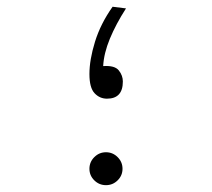

<svg xmlns="http://www.w3.org/2000/svg" viewBox="-20 -537 626 567"><path d="M293 9.8Q272.9 9.8 258.5 -4.4Q244.1 -18.6 244.1 -38.6Q244.1 -58.6 258.5 -73Q272.9 -87.4 293 -87.4Q313 -87.4 327.4 -73Q341.8 -58.6 341.8 -38.6Q341.8 -18.6 327.4 -4.4Q313 9.8 293 9.8ZM295.9 -245.6Q274.4 -245.6 259.3 -261.7Q244.1 -277.8 244.1 -318.4Q244.1 -360.4 260.5 -413.6Q276.9 -466.8 312.5 -517.1L352.1 -512.2Q322.3 -465.8 304.4 -422.6Q286.6 -379.4 284.7 -341.8Q318.8 -344.2 330.8 -329.1Q342.8 -314 342.8 -296.4Q342.8 -245.6 295.9 -245.6Z"/></svg>

Font: Cascadia Mono NF ExtraLight
Style: Regular
Weight: 200
Monospace: yes
Designer: Aaron Bell
Foundry: Saja Typeworks
Version: Version 2404.023; ttfautohint (v1.8.4)